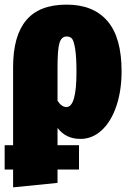

<svg xmlns="http://www.w3.org/2000/svg" viewBox="-37 -574 559 821"><path d="M248 -554.2Q362.3 -554.2 422.6 -483.9Q482.9 -413.6 482.9 -269Q482.9 -187 460.7 -120.8Q438.5 -54.7 398.2 -17.3Q357.9 20 307.1 20Q244.6 20 209 -26.9V46.9H300.8V150.9H209V208L19 227.1V150.9H-17.1V46.9H19V-287.1Q19 -420.4 75 -487.3Q130.9 -554.2 248 -554.2ZM247.1 -116.2Q290 -116.2 290 -266.1Q290 -331.5 284.2 -366.2Q278.3 -400.9 270.3 -409.4Q262.2 -418 248 -418Q226.1 -418 217.5 -391.1Q209 -364.3 209 -286.1V-143.1Q226.6 -116.2 247.1 -116.2Z"/></svg>

Font: Fira Sans Compressed Heavy
Style: Regular
Weight: 900
Width: 1
Designer: Carrois Corporate & Edenspiekermann AG
Foundry: Carrois Corporate GbR & Edenspiekermann AG
Version: Version 4.203;PS 004.203;hotconv 1.0.88;makeotf.lib2.5.64775